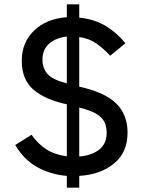

<svg xmlns="http://www.w3.org/2000/svg" viewBox="-20 -795 657 882"><path d="M287 67V13Q213 7 151.5 -27Q90 -61 50 -129L125 -176Q154 -134 193 -109Q232 -84 287 -77V-316Q190 -336 135 -382Q80 -428 80 -516Q80 -600 136.5 -654.5Q193 -709 287 -716V-775H344V-714Q415 -707 467.5 -674.5Q520 -642 556 -596L486 -539Q458 -570 424.5 -594Q391 -618 344 -625V-397Q462 -371 514 -319.5Q566 -268 566 -186Q566 -95 504 -44Q442 7 344 13V67ZM344 -76Q402 -81 436 -108Q470 -135 470 -185Q470 -212 460.5 -233Q451 -254 424 -271Q397 -288 344 -301ZM287 -412V-627Q238 -622 206.5 -595Q175 -568 175 -520Q175 -482 198 -455.5Q221 -429 287 -412Z"/></svg>

Font: Zen Kaku Gothic Antique Medium
Style: Regular
Weight: 500
Designer: Yoshimichi Ohira
Foundry: Positype
Version: Version 1.002